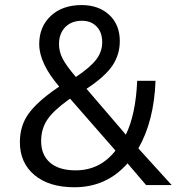

<svg xmlns="http://www.w3.org/2000/svg" viewBox="-20 -749 722 777"><path d="M281.2 8.8Q178.7 8.8 119.6 -40.5Q60.5 -89.8 60.5 -173.8Q60.5 -239.3 94.7 -287.6Q128.9 -335.9 208 -390.6L219.7 -398.4Q138.7 -493.2 138.7 -570.3Q138.7 -640.6 185.5 -684.6Q232.4 -728.5 310.5 -728.5Q378.9 -728.5 421.9 -689Q464.8 -649.4 464.8 -583Q464.8 -527.3 434.6 -482.9Q404.3 -438.5 330.1 -389.6L489.3 -204.1Q529.3 -286.1 535.2 -421.9H609.4Q603.5 -259.8 540 -148.4L674.8 0H571.3L496.1 -87.9Q411.1 8.8 281.2 8.8ZM146.5 -177.7Q146.5 -122.1 182.6 -90.8Q218.8 -59.6 286.1 -59.6Q384.8 -59.6 447.3 -139.6L263.7 -349.6L257.8 -345.7Q196.3 -301.8 171.4 -264.6Q146.5 -227.5 146.5 -177.7ZM218.8 -570.3Q218.8 -540 233.4 -511.7Q248 -483.4 287.1 -437.5Q345.7 -476.6 369.6 -508.3Q393.6 -540 393.6 -578.1Q393.6 -618.2 371.1 -641.6Q348.6 -665 311.5 -665Q269.5 -665 244.1 -639.2Q218.8 -613.3 218.8 -570.3Z"/></svg>

Font: Min Sans
Style: Regular
Weight: 400
Designer: Jinseong-Kim, NotoSansCJK, Nunito
Foundry: Jinseong-Kim
Version: Version 1.400;Glyphs 3.1.2 (3151)